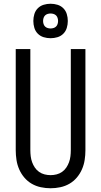

<svg xmlns="http://www.w3.org/2000/svg" viewBox="-20 -997 540 1025"><path d="M250 8Q224 8 198 2.5Q172 -3 149.5 -16Q127 -29 110 -49Q93 -69 82.5 -93Q72 -117 68 -143Q64 -169 64 -195V-735H142V-195Q142 -179 144 -162.5Q146 -146 151.5 -131Q157 -116 166 -102.5Q175 -89 188.5 -79.5Q202 -70 218 -66Q234 -62 250 -62Q266 -62 282 -66Q298 -70 311.5 -79.5Q325 -89 334 -102.5Q343 -116 348.5 -131Q354 -146 356 -162.5Q358 -179 358 -195V-735H436V-195Q436 -169 432 -143Q428 -117 417.5 -93Q407 -69 390 -49Q373 -29 350.5 -16Q328 -3 302 2.5Q276 8 250 8ZM250 -793Q231 -793 213 -798.5Q195 -804 182 -817Q169 -830 163.5 -848Q158 -866 158 -885Q158 -904 163.5 -922Q169 -940 182 -953Q195 -966 213 -971.5Q231 -977 250 -977Q269 -977 287 -971.5Q305 -966 318 -953Q331 -940 336.5 -922Q342 -904 342 -885Q342 -866 336.5 -848Q331 -830 318 -817Q305 -804 287 -798.5Q269 -793 250 -793ZM250 -845Q258 -845 266 -847.5Q274 -850 279.5 -855.5Q285 -861 287.5 -869Q290 -877 290 -885Q290 -893 287.5 -901Q285 -909 279.5 -914.5Q274 -920 266 -922.5Q258 -925 250 -925Q242 -925 234 -922.5Q226 -920 220.5 -914.5Q215 -909 212.5 -901Q210 -893 210 -885Q210 -877 212.5 -869Q215 -861 220.5 -855.5Q226 -850 234 -847.5Q242 -845 250 -845Z"/></svg>

Font: Iosevka
Style: Regular
Weight: 400
Monospace: yes
Designer: Belleve Invis
Foundry: Belleve Invis
Version: Version 33.2.3; ttfautohint (v1.8.4)